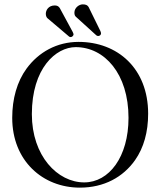

<svg xmlns="http://www.w3.org/2000/svg" viewBox="-20 -850 735 880"><path d="M659 -329C659 -536 519 -658 340 -658C241 -658 157 -611 102 -536C58 -476 36 -397 36 -310C36 -113 176 10 346 10C457 10 544 -38 599 -116C639 -173 659 -245 659 -329ZM327 -634C459 -634 569 -512 569 -310C569 -131 480 -14 366 -14C244 -14 126 -135 126 -327C126 -537 236 -634 327 -634ZM190 -787C190 -778 193 -771 197 -767L296 -683C298 -681 301 -680 304 -680C309 -680 317 -685 317 -693C317 -696 315 -699 313 -704L254 -813C249 -821 242 -825 231 -825C202 -825 190 -803 190 -787ZM321 -792C321 -784 323 -777 328 -773L416 -693C420 -689 424 -685 430 -685C437 -685 443 -690 443 -697C443 -699 442 -704 440 -708L386 -818C381 -826 374 -830 359 -830C343 -830 321 -815 321 -792Z"/></svg>

Font: Libertinus Serif Display
Style: Regular
Weight: 400
Designer: Philipp H. Poll, Khaled Hosny
Foundry: Caleb Maclennan
Version: Version 7.050;RELEASE